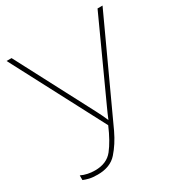

<svg xmlns="http://www.w3.org/2000/svg" viewBox="-170 -834 907 965"><g transform="rotate(-30 283.0 -352.0)"><path d="M119 10Q192 10 231 -34Q270 -78 299 -139L564 -714H535L330 -265Q323 -250 316 -234Q309 -218 302 -201Q287 -236 270 -268L36 -714H7L288 -179Q256 -104 221 -59.5Q186 -15 118 -15Q74 -15 38 -32V-5Q52 1 71 5.5Q90 10 119 10Z"/></g></svg>

Font: Noto Sans UI Thin
Style: Regular
Weight: 250
Designer: Monotype Design Team
Foundry: Monotype Imaging Inc.
Version: Version 1.901